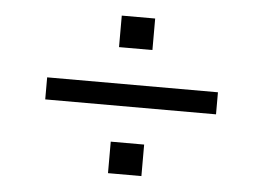

<svg xmlns="http://www.w3.org/2000/svg" viewBox="-42 -588 832 607"><g transform="rotate(5 374.0 -285.0)"><path d="M103 -250V-320H645V-250ZM321 -35V-135H427V-35ZM321 -435V-535H427V-435Z"/></g></svg>

Font: Nunito Sans 7pt Expanded
Style: Regular
Weight: 400
Width: 7
Designer: Vernon Adams
Foundry: Vernon Adams
Version: Version 3.101;gftools[0.9.27]